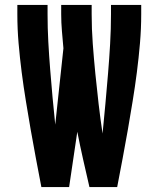

<svg xmlns="http://www.w3.org/2000/svg" viewBox="-20 -755 640 775"><path d="M147 0Q136 -58 125 -115.5Q114 -173 104 -231Q94 -289 84.5 -347Q75 -405 67.5 -463.5Q60 -522 55 -580.5Q50 -639 50 -698V-735H172V-698Q172 -642 175 -586.5Q178 -531 182.5 -475Q187 -419 192 -363.5Q197 -308 203 -252L236 -560Q233 -594 230 -629Q227 -664 227 -698V-735H350V-698Q350 -638 354.5 -577.5Q359 -517 365 -456.5Q371 -396 378 -336Q385 -276 394 -216Q400 -276 405.5 -336.5Q411 -397 416 -457Q421 -517 424.5 -577.5Q428 -638 428 -698V-735H550V-698Q550 -639 545 -580.5Q540 -522 532.5 -463.5Q525 -405 515.5 -347Q506 -289 496 -231Q486 -173 475 -115.5Q464 -58 453 0H341Q328 -56 315.5 -111.5Q303 -167 292 -223L259 0Z"/></svg>

Font: Iosevka Heavy Extended
Style: Regular
Weight: 900
Width: 7
Monospace: yes
Designer: Belleve Invis
Foundry: Belleve Invis
Version: Version 32.5.0; ttfautohint (v1.8.4)